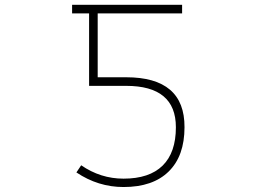

<svg xmlns="http://www.w3.org/2000/svg" viewBox="-20 -752 1040 784"><path d="M723.6 -697.3H378.9V-436.5H495.1Q734.4 -436.5 733.4 -232.4Q733.4 -115.2 668.9 -51.8Q604.5 11.7 484.4 11.7Q380.9 11.7 292 -47.9L311.5 -77.1Q390.6 -22.5 484.4 -22.5Q589.8 -22.5 644 -75.7Q698.2 -128.9 698.2 -232.4Q698.2 -401.4 495.1 -401.4H343.8V-697.3H274.4V-732.4H723.6Z"/></svg>

Font: Gen Shin Gothic Monospace ExtraLight
Style: Regular
Weight: 200
Designer: [Source Han Sans]
Ryoko NISHIZUKA  (kana & ideographs); Paul D. Hunt (Latin, Greek & Cyrillic); Wenlong ZHANG  (bopomofo
Version: Version 1.002.20150607